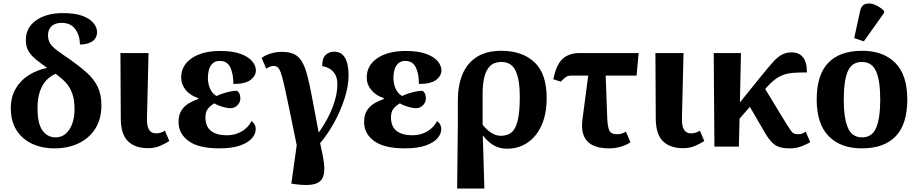

<svg xmlns="http://www.w3.org/2000/svg" viewBox="-20 -840 5266 1100"><path d="M293 10Q219 10 162.5 -17Q106 -44 74 -95Q42 -146 42 -220Q42 -284 69.5 -331.5Q97 -379 144 -409Q191 -439 250 -451Q215 -476 187.5 -498Q160 -520 144 -546Q128 -572 128 -610Q128 -682 187 -723.5Q246 -765 340 -765Q411 -765 454 -748.5Q497 -732 516.5 -707Q536 -682 536 -657Q536 -622 509.5 -603.5Q483 -585 438 -585Q438 -635 412 -672Q386 -709 334 -709Q295 -709 275 -689.5Q255 -670 255 -639Q255 -611 267 -591.5Q279 -572 308 -550.5Q337 -529 387 -495Q439 -458 478.5 -422.5Q518 -387 539.5 -343Q561 -299 561 -238Q561 -157 525.5 -102Q490 -47 429.5 -18.5Q369 10 293 10ZM296 -53Q347 -52 377 -97.5Q407 -143 407 -215Q407 -270 393 -307Q379 -344 354.5 -369.5Q330 -395 299 -417Q273 -407 249 -383.5Q225 -360 210 -320Q195 -280 195 -219Q195 -132 223 -93Q251 -54 296 -53Z M829 9Q753 9 712.5 -31.5Q672 -72 672 -162L670 -536H831L822 -164Q819 -76 873 -76Q890 -76 901 -80Q912 -84 925 -91L950 -32Q932 -20 900 -5.5Q868 9 829 9Z M1236 10Q1118 10 1060.5 -32Q1003 -74 1003 -141Q1003 -181 1019 -206.5Q1035 -232 1061 -247.5Q1087 -263 1116 -273V-278Q1071 -292 1044.5 -324Q1018 -356 1018 -396Q1018 -465 1078.5 -506.5Q1139 -548 1242 -548Q1313 -548 1358 -531.5Q1403 -515 1424.5 -489.5Q1446 -464 1446 -436Q1446 -406 1416 -382.5Q1386 -359 1317 -359Q1317 -418 1299 -454.5Q1281 -491 1239 -491Q1213 -491 1198 -476.5Q1183 -462 1177 -440Q1171 -418 1171 -394Q1171 -357 1185 -329Q1199 -301 1221 -290Q1250 -304 1282.5 -312Q1315 -320 1338 -320Q1346 -315 1351.5 -304Q1357 -293 1357 -276Q1357 -254 1340.5 -237Q1324 -220 1299 -220Q1283 -220 1255 -228Q1227 -236 1208 -248Q1186 -235 1171.5 -217.5Q1157 -200 1157 -168Q1157 -115 1189 -90Q1221 -65 1280 -65Q1327 -65 1364.5 -87Q1402 -109 1421 -146Q1432 -139 1438.5 -127Q1445 -115 1445 -100Q1445 -73 1423.5 -48Q1402 -23 1356 -6.5Q1310 10 1236 10Z M1669 215 1649 212 1680 -8Q1654 -136 1636.5 -220Q1619 -304 1608 -353Q1597 -402 1588 -425.5Q1579 -449 1570 -455.5Q1561 -462 1547 -462Q1537 -462 1528 -458.5Q1519 -455 1505 -447L1479 -508Q1501 -525 1533 -534Q1565 -543 1593 -543Q1636 -543 1663.5 -530.5Q1691 -518 1709 -488.5Q1727 -459 1741 -406Q1755 -353 1769.5 -273Q1784 -193 1806 -80Q1860 -157 1886.5 -228Q1913 -299 1913 -356Q1913 -392 1900 -414Q1887 -436 1867 -447Q1847 -458 1826 -461Q1826 -508 1846.5 -526Q1867 -544 1894 -544Q1936 -544 1956.5 -509Q1977 -474 1977 -409Q1977 -347 1954 -275.5Q1931 -204 1894 -137Q1857 -70 1814 -20Q1830 47 1836 96Q1842 145 1830 175Q1818 205 1780 215Q1742 225 1669 215Z M2299 10Q2181 10 2123.5 -32Q2066 -74 2066 -141Q2066 -181 2082 -206.5Q2098 -232 2124 -247.5Q2150 -263 2179 -273V-278Q2134 -292 2107.5 -324Q2081 -356 2081 -396Q2081 -465 2141.5 -506.5Q2202 -548 2305 -548Q2376 -548 2421 -531.5Q2466 -515 2487.5 -489.5Q2509 -464 2509 -436Q2509 -406 2479 -382.5Q2449 -359 2380 -359Q2380 -418 2362 -454.5Q2344 -491 2302 -491Q2276 -491 2261 -476.5Q2246 -462 2240 -440Q2234 -418 2234 -394Q2234 -357 2248 -329Q2262 -301 2284 -290Q2313 -304 2345.5 -312Q2378 -320 2401 -320Q2409 -315 2414.5 -304Q2420 -293 2420 -276Q2420 -254 2403.5 -237Q2387 -220 2362 -220Q2346 -220 2318 -228Q2290 -236 2271 -248Q2249 -235 2234.5 -217.5Q2220 -200 2220 -168Q2220 -115 2252 -90Q2284 -65 2343 -65Q2390 -65 2427.5 -87Q2465 -109 2484 -146Q2495 -139 2501.5 -127Q2508 -115 2508 -100Q2508 -73 2486.5 -48Q2465 -23 2419 -6.5Q2373 10 2299 10Z M2599 240 2603 -122V-263Q2603 -350 2629.5 -414Q2656 -478 2711.5 -513.5Q2767 -549 2852 -549Q2972 -549 3042 -483.5Q3112 -418 3112 -278Q3112 -189 3083.5 -124Q3055 -59 3003.5 -23.5Q2952 12 2883 12Q2846 12 2813 -5Q2780 -22 2748 -62H2746L2755 240ZM2850 -62Q2889 -62 2912.5 -83Q2936 -104 2947 -153.5Q2958 -203 2958 -287Q2958 -382 2934.5 -433.5Q2911 -485 2852 -485Q2811 -485 2787.5 -461.5Q2764 -438 2754.5 -397Q2745 -356 2745 -303V-125Q2769 -95 2795.5 -78.5Q2822 -62 2850 -62Z M3470 10Q3295 10 3317 -155L3350 -407H3258Q3236 -407 3225 -400.5Q3214 -394 3193 -372L3150 -386Q3168 -472 3204.5 -504Q3241 -536 3300 -536H3639L3627 -407H3450L3459 -164Q3461 -115 3470.5 -93Q3480 -71 3515 -71Q3531 -71 3544 -75.5Q3557 -80 3566 -86L3592 -25Q3573 -11 3540 -0.5Q3507 10 3470 10Z M3894 9Q3818 9 3777.5 -31.5Q3737 -72 3737 -162L3735 -536H3896L3887 -164Q3884 -76 3938 -76Q3955 -76 3966 -80Q3977 -84 3990 -91L4015 -32Q3997 -20 3965 -5.5Q3933 9 3894 9Z M4073 0 4069 -536H4225L4219 -253L4340 -403Q4380 -452 4406.5 -482Q4433 -512 4458 -526Q4483 -540 4516 -540Q4557 -540 4580 -512.5Q4603 -485 4603 -425Q4561 -425 4529.5 -423Q4498 -421 4472 -412.5Q4446 -404 4420.5 -385Q4395 -366 4364 -330L4487 -128Q4503 -103 4514.5 -87Q4526 -71 4551 -71Q4568 -71 4577 -75Q4586 -79 4596 -86L4622 -25Q4608 -17 4576 -3.5Q4544 10 4505 10Q4470 10 4446 2.5Q4422 -5 4403 -24Q4384 -43 4364 -77L4276 -228L4217 -160L4213 0Z M4917 10Q4797 10 4728 -59.5Q4659 -129 4659 -270Q4659 -411 4725 -480Q4791 -549 4920 -549Q5040 -549 5109 -480Q5178 -411 5178 -270Q5178 -129 5112 -59.5Q5046 10 4917 10ZM4919 -53Q4977 -53 5000 -108.5Q5023 -164 5023 -270Q5023 -377 4999.5 -431Q4976 -485 4918 -485Q4860 -485 4837 -431Q4814 -377 4814 -270Q4814 -164 4837.5 -108.5Q4861 -53 4919 -53ZM4929 -603 4874 -622 4907 -774Q4914 -809 4938 -817Q4962 -825 4991.5 -813Q5021 -801 5045 -778V-766Z"/></svg>

Font: Noto Serif
Style: Bold
Weight: 700
Designer: Monotype Design Team
Foundry: Monotype Imaging Inc.
Version: Version 2.014